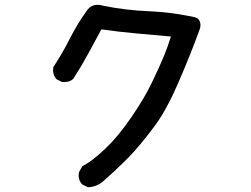

<svg xmlns="http://www.w3.org/2000/svg" viewBox="-20 -738 1040 797"><path d="M342.3 38.1 322.8 28.3 321.3 27.3 319.8 25.9Q303.2 6.8 307.6 -21L308.1 -22.9L308.6 -24.4L320.3 -45.9L321.8 -48.3L324.7 -49.8Q331.1 -53.2 338.1 -57.4Q345.2 -61.5 352.5 -66.7Q359.9 -71.8 367.7 -77.9Q375.5 -84 383.5 -90.8Q391.6 -97.7 400.4 -105.5Q409.2 -113.3 418 -121.6Q472.2 -173.3 525.9 -252.4Q580.6 -332 611.3 -397Q642.6 -461.9 661.1 -506.8Q676.8 -545.4 689.5 -586.4Q619.1 -593.3 547.9 -599.1Q474.1 -605.5 400.9 -616.2Q373 -565.4 346.7 -516.1Q317.9 -462.9 284.7 -411.6L283.7 -410.6L282.7 -409.7Q274.4 -402.3 263.4 -399.4Q252.4 -396.5 239.3 -397.5H237.3L235.8 -398.4L216.3 -408.2L214.8 -409.2L213.4 -410.6Q196.8 -429.7 201.2 -457.5L201.7 -459.5L202.6 -461.4Q239.7 -517.6 269 -576.2Q284.2 -606 301.5 -634.8Q318.8 -663.6 338.4 -690.9Q344.2 -700.2 351.8 -706.5Q359.4 -712.9 368.4 -715.6Q377.4 -718.3 387.2 -718Q397 -717.8 407.7 -714.4Q500.5 -695.3 597.2 -691.4Q629.9 -689.9 662.4 -686.8Q694.8 -683.6 727.1 -678.2Q759.3 -672.9 791 -666L792 -665.5L793 -665Q807.1 -659.2 810.8 -644.8Q814.5 -630.4 808.1 -613.8Q767.1 -501.5 718.3 -390.6Q710.4 -372.1 702.4 -355Q694.3 -337.9 686.5 -322.3Q678.7 -306.6 670.9 -292.5Q663.1 -278.3 655.5 -265.4Q647.9 -252.4 640.4 -241.2Q632.8 -230 625.5 -219.7Q582 -160.6 539.6 -112.5Q497.1 -64.5 414.1 9.3Q385.7 37.1 347.2 39.1H344.7Z"/></svg>

Font: NaikaiFont
Style: Bold
Weight: 700
Version: Version 1.89